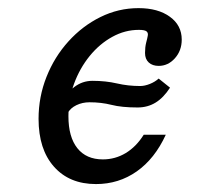

<svg xmlns="http://www.w3.org/2000/svg" viewBox="-20 -446 539 477"><path d="M218.5 11.3Q152.4 11.3 114.1 -31.9Q75.8 -75 75.8 -150.8Q75.8 -205.6 95.6 -255.2Q115.3 -304.8 150 -343.1Q184.7 -381.5 229.4 -403.6Q274.2 -425.8 324.2 -425.8Q372.6 -425.8 402 -404.4Q431.5 -383.1 431.5 -347.6Q431.5 -320.2 414.5 -301.2Q397.6 -282.3 374.2 -282.3Q358.9 -282.3 349.6 -290.7Q340.3 -299.2 340.3 -314.5Q340.3 -329 343.1 -339.9Q346 -350.8 347.2 -357.7Q348.4 -364.5 344 -368.1Q339.5 -371.8 325 -371.8Q290.3 -371.8 258.9 -354.4Q227.4 -337.1 202.8 -306.9Q178.2 -276.6 164.1 -238.3Q150 -200 150 -157.3Q150 -105.6 172.2 -77.8Q194.4 -50 235.5 -50Q266.1 -50 292.3 -65.7Q318.5 -81.5 337.1 -111.3H391.9Q364.5 -51.6 319.8 -20.2Q275 11.3 218.5 11.3ZM148.4 -165.3 137.9 -189.5Q144.4 -214.5 164.5 -229.8Q184.7 -245.2 209.7 -245.2Q242.7 -245.2 270.6 -238.7Q298.4 -232.3 328.2 -232.3Q339.5 -232.3 352.4 -237.5Q365.3 -242.7 374.2 -250.8L402.4 -228.2Q386.3 -203.2 366.5 -191.1Q346.8 -179 321.8 -179Q282.3 -179 256.9 -185.5Q231.5 -191.9 202.4 -191.9Q184.7 -191.9 169.8 -184.7Q154.8 -177.4 148.4 -165.3Z"/></svg>

Font: Playfair 5pt SemiExpanded Light
Style: Italic
Weight: 300
Width: 6
Italic angle: -15.6°
Designer: Claus Eggers Sørensen
Foundry: Claus Eggers Sørensen
Version: Version 2.203